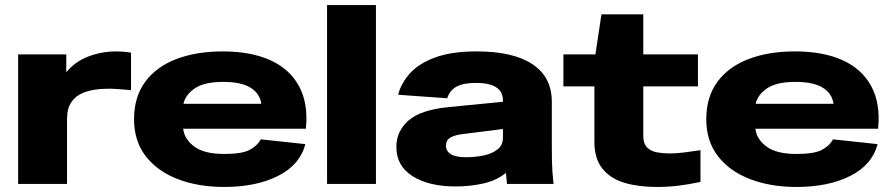

<svg xmlns="http://www.w3.org/2000/svg" viewBox="-20 -730 3537 762"><path d="M52 0V-514H243V-443Q278 -486 331 -506Q384 -526 441 -526Q452 -526 467 -525Q482 -524 500 -521V-372Q473 -375 439.5 -377Q406 -379 372 -376Q338 -373 309.5 -361.5Q281 -350 263.5 -325Q246 -300 246 -257V0Z M870 12Q767 12 686 -19Q605 -50 558.5 -110Q512 -170 512 -257Q512 -345 556 -405Q600 -465 679.5 -495.5Q759 -526 864 -526Q975 -526 1052 -491.5Q1129 -457 1166.5 -388.5Q1204 -320 1194 -219H707Q712 -177 751.5 -148Q791 -119 870 -119Q940 -119 970.5 -135Q1001 -151 1015 -177L1192 -158Q1170 -75 1083 -31.5Q996 12 870 12ZM866 -405Q791 -405 753.5 -379.5Q716 -354 708 -318H1017Q1011 -360 973.5 -382.5Q936 -405 866 -405Z M1278 0V-710H1472V0Z M1788 10Q1683 10 1618 -30.5Q1553 -71 1553 -147Q1553 -209 1601 -251.5Q1649 -294 1761 -305L1976 -326V-331Q1976 -401 1869 -401Q1820 -401 1792.5 -386.5Q1765 -372 1755 -340L1560 -354Q1572 -400 1607 -439Q1642 -478 1707 -502Q1772 -526 1872 -526Q2017 -526 2093.5 -475Q2170 -424 2170 -326V-155Q2170 -118 2170.5 -93Q2171 -68 2172.5 -46.5Q2174 -25 2177 0H1992L1988 -44Q1953 -15 1901 -2.5Q1849 10 1788 10ZM1750 -151Q1750 -131 1768.5 -118.5Q1787 -106 1830 -106Q1866 -106 1899.5 -113Q1933 -120 1954.5 -137Q1976 -154 1976 -183V-218L1810 -197Q1782 -193 1766 -183Q1750 -173 1750 -151Z M2586 12Q2514 12 2458.5 -4.5Q2403 -21 2371 -60.5Q2339 -100 2339 -168V-387H2216V-514H2343L2367 -673H2533V-514H2750V-387H2533V-191Q2533 -160 2548 -145Q2563 -130 2587 -125.5Q2611 -121 2637 -121Q2665 -121 2695.5 -125Q2726 -129 2760 -134V-8Q2713 2 2672.5 7Q2632 12 2586 12Z M3141 12Q3038 12 2957 -19Q2876 -50 2829.5 -110Q2783 -170 2783 -257Q2783 -345 2827 -405Q2871 -465 2950.5 -495.5Q3030 -526 3135 -526Q3246 -526 3323 -491.5Q3400 -457 3437.5 -388.5Q3475 -320 3465 -219H2978Q2983 -177 3022.5 -148Q3062 -119 3141 -119Q3211 -119 3241.5 -135Q3272 -151 3286 -177L3463 -158Q3441 -75 3354 -31.5Q3267 12 3141 12ZM3137 -405Q3062 -405 3024.5 -379.5Q2987 -354 2979 -318H3288Q3282 -360 3244.5 -382.5Q3207 -405 3137 -405Z"/></svg>

Font: Special Gothic Expanded One
Style: Regular
Weight: 400
Designer: Alistair McCready
Foundry: Monolith
Version: Version 1.010; ttfautohint (v1.8.4.7-5d5b)